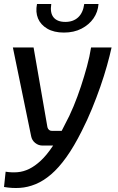

<svg xmlns="http://www.w3.org/2000/svg" viewBox="-20 -724 589 955"><path d="M535 -488Q526 -447 512 -397Q498 -347 479 -292.5Q460 -238 437 -182Q414 -126 387 -73Q348 5 310 58Q272 111 234 143.5Q196 176 157 192Q118 208 79 210.5Q40 213 0 206L8 130Q38 135 67.5 132.5Q97 130 125.5 116Q154 102 183 75Q212 48 241.5 4Q271 -40 302 -103Q326 -147 346 -195.5Q366 -244 382.5 -294Q399 -344 412.5 -393.5Q426 -443 433 -488ZM147 -488 216 -91Q221 -73 239 -73H298L259 0H192Q171 0 155 -13Q139 -26 135 -46L44 -488ZM399 -704H470Q467 -664 445 -632.5Q423 -601 385.5 -581.5Q348 -562 298 -562Q248 -562 215 -581.5Q182 -601 169 -632.5Q156 -664 164 -704H235Q228 -660 246.5 -637.5Q265 -615 305 -615Q344 -615 368.5 -637.5Q393 -660 399 -704Z"/></svg>

Font: Exo 2 Medium
Style: Italic
Weight: 500
Italic angle: -8°
Designer: Natanael Gama
Foundry: Natanael Gama
Version: Version 2.010